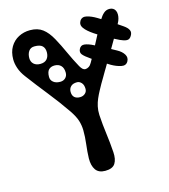

<svg xmlns="http://www.w3.org/2000/svg" viewBox="-112 -802 821 933"><g transform="rotate(-15 298.5 -335.5)"><path d="M44 -504Q26 -528 18 -551.8Q10 -575.5 10 -596.5Q10 -633.5 25.5 -659.5Q41 -685.5 67.2 -699.2Q93.5 -713 125 -713Q163.5 -713 188.2 -694.2Q213 -675.5 233.5 -638Q253.5 -601.5 272 -560.5Q290.5 -519.5 311 -482.5Q317 -472 323.2 -466.2Q329.5 -460.5 337 -460.5Q345.5 -460.5 354.2 -466Q363 -471.5 369.5 -483.5Q395.5 -528 421.5 -579.2Q447.5 -630.5 472.5 -673Q483.5 -691.5 495.8 -702.2Q508 -713 524.5 -713Q535 -713 542.5 -708.5Q550 -704 554 -695.8Q558 -687.5 558 -676Q558 -667 555.2 -656.2Q552.5 -645.5 546 -634Q529.5 -603.5 515 -578.2Q500.5 -553 487 -530Q483.5 -524.5 480.5 -519Q477.5 -513.5 474 -508Q471.5 -504 469 -499.8Q466.5 -495.5 464 -491.5Q461.5 -487.5 459 -483Q454 -475 449.2 -467Q444.5 -459 439.5 -450.5Q436.5 -445.5 433.5 -440.2Q430.5 -435 427 -429.5Q423 -422.5 418.5 -415Q414 -407.5 409.5 -399.5Q401.5 -386.5 393.2 -372Q385 -357.5 376.5 -341.5Q367.5 -325 359.8 -307.2Q352 -289.5 347.8 -270Q343.5 -250.5 344.5 -228Q347.5 -178 353.8 -132Q360 -86 363.5 -36Q366 0.5 352.8 21.2Q339.5 42 302.5 42Q269.5 42 254.8 20.8Q240 -0.5 240.5 -37Q241.5 -71 246 -107Q250.5 -143 250 -176.5Q249.5 -201.5 242.2 -225Q235 -248.5 213 -281Q173.5 -338.5 129.5 -393.5Q85.5 -448.5 44 -504ZM132 -541.5Q154.5 -541.5 165.8 -554.5Q177 -567.5 177 -588.5Q177 -609 165.5 -620.2Q154 -631.5 126 -631.5Q106.5 -631.5 96.8 -617.5Q87 -603.5 87 -582.5Q87 -564 99 -552.8Q111 -541.5 132 -541.5ZM203 -432.5Q219.5 -432.5 229.8 -442.8Q240 -453 240 -468.5Q240 -492 228.2 -504.2Q216.5 -516.5 196 -516.5Q177.5 -516.5 166.8 -505.8Q156 -495 156 -469.5Q156 -453 168.8 -442.8Q181.5 -432.5 203 -432.5ZM276.5 -335.5Q291.5 -335.5 302 -344.5Q312.5 -353.5 312.5 -367.5Q312.5 -388 302.5 -398.8Q292.5 -409.5 280.5 -409.5Q259.5 -409.5 249 -399Q238.5 -388.5 238.5 -372.5Q238.5 -354 248.5 -344.8Q258.5 -335.5 276.5 -335.5ZM535.5 -554Q503.5 -569.5 474.8 -585.5Q446 -601.5 420 -619Q389.5 -639.5 376.5 -657.5Q363.5 -675.5 374.5 -694Q386 -711.5 408.8 -706.2Q431.5 -701 458 -685Q484.5 -669 512.5 -651.5Q540.5 -634 570.5 -613Q588 -601 594.5 -588Q601 -575 591 -559Q582 -543.5 567.8 -544.5Q553.5 -545.5 535.5 -554ZM461 -449Q439.5 -462 418 -475.5Q396.5 -489 376 -503Q347.5 -522.5 338 -534.5Q328.5 -546.5 336 -562Q344.5 -579.5 363 -577.2Q381.5 -575 407 -562Q432.5 -549.5 458 -536Q483.5 -522.5 509 -508Q532 -495.5 542.5 -478.2Q553 -461 543 -443.5Q532.5 -425 509 -430Q485.5 -435 461 -449ZM66 -620Q64 -618.5 62.2 -617Q60.5 -615.5 58 -614Q52 -609.5 46.2 -612.8Q40.5 -616 38 -622Q36 -626.5 36.2 -630.8Q36.5 -635 41 -637Q42.5 -638 44.5 -639.2Q46.5 -640.5 48 -641Q52.5 -643.5 56.8 -642.2Q61 -641 64 -637Q68 -633.5 69 -628.2Q70 -623 66 -620ZM143 -670Q141.5 -669.5 139.5 -668.8Q137.5 -668 136 -667Q130 -664 124.5 -668Q119 -672 116 -677Q113 -683 113.5 -689Q114 -695 120 -697Q122.5 -698 124.8 -699.2Q127 -700.5 129 -701Q135 -704 140.5 -700Q146 -696 149 -690Q151.5 -685 150.8 -679Q150 -673 143 -670Z"/></g></svg>

Font: Kablammo
Style: Regular
Weight: 400
Designer: Travis Kochel, Lizy Gershenzon, Daria Petrova, Ethan Cohen
Foundry: Vectro Type Foundry
Version: Version 1.002